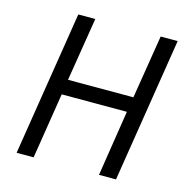

<svg xmlns="http://www.w3.org/2000/svg" viewBox="-104 -805 883 905"><g transform="rotate(15 337.5 -352.5)"><path d="M56 0 168 -705H251L201 -395H520L570 -705H653L541 0H458L508 -321H190L139 0Z"/></g></svg>

Font: Nunito Sans 7pt Condensed
Style: Italic
Weight: 400
Width: 3
Italic angle: -9°
Designer: Vernon Adams
Foundry: Vernon Adams
Version: Version 3.101;gftools[0.9.27]